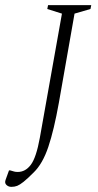

<svg xmlns="http://www.w3.org/2000/svg" viewBox="-81 -580 380 747"><path d="M-37 147Q-48 147 -56 139.5Q-64 132 -59 119L-46 83H-41Q-31 86 -25.5 87.5Q-20 89 -12 89Q18 89 39 61Q60 33 74 -44L160 -527L103 -545L106 -560H274L271 -545L209 -527L148 -180Q129 -74 107 -8.5Q85 57 50 91Q25 116 10.5 127.5Q-4 139 -14 143Q-24 147 -37 147Z"/></svg>

Font: Spectral SC ExtraLight
Style: Italic
Weight: 275
Italic angle: -10°
Designer: Jean-Baptiste Levee
Foundry: Production Type
Version: Version 2.001